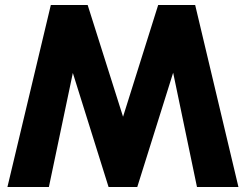

<svg xmlns="http://www.w3.org/2000/svg" viewBox="-20 -751 987 771"><path d="M184.1 -731H332L474.1 -282.2L615.2 -731H763.7L937.5 0H771L675.3 -459L531.2 0H416L272.5 -458L176.3 0H9.8Z"/></svg>

Font: Glacial Indifference
Style: Bold
Weight: 700
Designer: Alfredo Marco Pradil
Foundry: Alfredo Marco Pradil
Version: Version 1.312